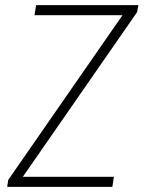

<svg xmlns="http://www.w3.org/2000/svg" viewBox="-20 -725 557 745"><path d="M8 0 12 -27 472 -690 471 -666H114L120 -705H517L512 -678L52 -15L54 -39H422L416 0Z"/></svg>

Font: Nunito Sans 10pt Condensed ExtraLight
Style: Italic
Weight: 250
Width: 3
Italic angle: -9°
Designer: Vernon Adams
Foundry: Vernon Adams
Version: Version 3.101;gftools[0.9.27]